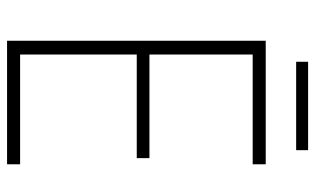

<svg xmlns="http://www.w3.org/2000/svg" viewBox="-190 -680 871 530"><g transform="rotate(90 245.0 -415.5)"><path d="M395 -831H151V-798H395ZM434 0V-36H131V-358H417V-393H131V-678H434V-714H93V0Z"/></g></svg>

Font: Noto Sans Lao SemiCondensed ExtraLight
Style: Regular
Weight: 200
Width: 4
Designer: Monotype Design Team
Foundry: Monotype Imaging Inc.
Version: Version 2.003